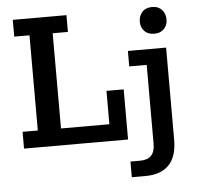

<svg xmlns="http://www.w3.org/2000/svg" viewBox="-53 -640 891 866"><g transform="rotate(-5 392.5 -207.5)"><path d="M36 0V-76H105V-507H36V-583H279V-507H210V-76H429V-227H507V0ZM509 171V100H552Q587 100 603.5 82.5Q620 65 620 28V-328H541V-398H714V19Q714 95 677.5 133Q641 171 570 171ZM667 -465Q638 -465 622 -482Q606 -499 606 -524Q606 -551 622 -568.5Q638 -586 667 -586Q695 -586 711 -568.5Q727 -551 727 -524Q727 -499 711 -482Q695 -465 667 -465Z"/></g></svg>

Font: Rokkitt Medium
Style: Regular
Weight: 500
Version: Version 3.103